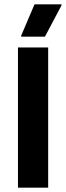

<svg xmlns="http://www.w3.org/2000/svg" viewBox="-20 -870 307 890"><path d="M188.3 -700 265 -845V-850H140L78.3 -705V-700ZM203.3 0V-650H63.3V0Z"/></svg>

Font: Familjen Grotesk
Style: Bold
Weight: 700
Designer: Anders Wikstroem, Jonas Baeckman, Matilda Gysing, Kristian Moeller
Foundry: Familjen STHLM AB
Version: Version 2.000